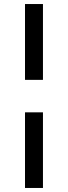

<svg xmlns="http://www.w3.org/2000/svg" viewBox="-20 -745 335 952"><path d="M104 -349V-725H193V-349ZM104 187V-188H193V187Z"/></svg>

Font: Archivo Expanded Medium
Style: Italic
Weight: 500
Width: 7
Italic angle: -10°
Designer: Hector Gatti
Foundry: Omnibus-Type
Version: Version 2.001